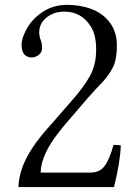

<svg xmlns="http://www.w3.org/2000/svg" viewBox="-20 -757 561 777"><path d="M54.7 0Q56.6 -74.2 108.4 -154.3Q137.7 -200.2 192.4 -259.8L269.5 -348.6Q318.4 -403.3 343.8 -449.2Q369.1 -495.1 369.1 -555.7Q369.1 -616.2 347.7 -649.4Q309.6 -710 240.2 -710Q208 -710 183.6 -696.3Q138.7 -670.9 138.7 -626Q138.7 -610.4 144.5 -595.7Q150.4 -580.1 150.4 -563.5Q150.4 -545.9 137.2 -535.2Q124 -524.4 107.4 -524.4Q90.8 -524.4 79.1 -536.1Q67.4 -547.9 67.4 -576.2Q67.4 -603.5 89.4 -642.6Q111.3 -681.6 153.8 -709.5Q196.3 -737.3 252 -737.3Q306.6 -737.3 352.1 -719.7Q397.5 -702.1 425.3 -664.6Q453.1 -627 453.1 -572.3Q453.1 -517.6 437.5 -485.8Q421.9 -454.1 396.5 -426.8Q370.1 -399.4 337.9 -363.3L237.3 -246.1Q234.4 -242.2 219.7 -223.6Q145.5 -130.9 144.5 -58.6H346.7Q382.8 -58.6 402.8 -84.5Q422.9 -110.4 439.5 -170.9L468.8 -168.9Q466.8 -102.5 441.4 0Z"/></svg>

Font: GenEi Koburi Mincho v6
Style: Regular
Weight: 400
Designer: o_tamon (Modified)
Foundry: o_tamon / Adobe Systems Incorporated
Version: Version 6.1